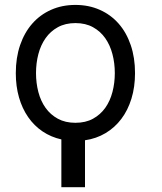

<svg xmlns="http://www.w3.org/2000/svg" viewBox="-20 -573 671 796"><path d="M234.4 5Q191.4 -4.6 156.4 -28.2Q121.4 -51.8 96.8 -87.4Q72.1 -122.9 58.8 -169Q45.5 -215.2 45.5 -269.9Q45.5 -333.8 63.4 -386Q81.3 -438.2 113.8 -475.1Q146.3 -512.1 191.8 -532.3Q237.2 -552.6 292.6 -552.6Q348 -552.6 393.6 -532.3Q439.3 -512.1 471.8 -475.1Q504.3 -438.2 522 -386Q539.8 -333.8 539.8 -269.9Q539.8 -212.4 525 -164.2Q510.3 -116.1 483.1 -80.1Q456 -44 417.6 -21.1Q379.3 1.8 332.4 8.5V203.1H234.4ZM292.6 -63.9Q334.9 -63.9 365.6 -80.8Q396.3 -97.7 416.4 -125.9Q436.4 -154.1 446.2 -191.6Q456 -229 456 -269.9Q456 -311.1 446.2 -348.5Q436.4 -386 416.4 -414.6Q396.3 -443.2 365.6 -460.2Q334.9 -477.3 292.6 -477.3Q250.7 -477.3 219.8 -460.2Q188.9 -443.2 168.9 -414.6Q148.8 -386 139 -348.5Q129.3 -311.1 129.3 -269.9Q129.3 -229 139 -191.6Q148.8 -154.1 168.9 -125.9Q188.9 -97.7 219.8 -80.8Q250.7 -63.9 292.6 -63.9Z"/></svg>

Font: Fast_Sans-Dotted
Style: Regular
Weight: 400
Version: Version 3.018